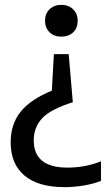

<svg xmlns="http://www.w3.org/2000/svg" viewBox="-20 -571 450 791"><path d="M232.5 -551Q262 -551 281 -533Q300 -515 300 -485.5Q300 -455.5 281.5 -437.8Q263 -420 232.5 -420Q202.5 -420 184 -438.2Q165.5 -456.5 165.5 -485.5Q165.5 -514.5 184.2 -532.8Q203 -551 232.5 -551ZM263 -348 280 -150Q187.5 -120.5 153.2 -83.2Q119 -46 119 7Q119 119.5 257.5 119.5Q332 119.5 396 93.5V174Q367.5 186 326.2 193Q285 200 246.5 200Q137 200 80.5 152Q24 104 24 15.5Q24 -59 64.5 -110Q105 -161 193.5 -197.5L202 -348Z"/></svg>

Font: Encode Sans Cnd Md
Style: Regular
Weight: 500
Width: 3
Designer: Multiple Designers
Foundry: Impallari Type
Version: Version 3.002; ttfautohint (v1.8.3) -l 8 -r 50 -G 200 -x 14 